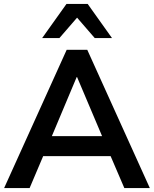

<svg xmlns="http://www.w3.org/2000/svg" viewBox="-20 -959 784 979"><path d="M1 0 320 -705H425L744 0H614L529 -198L583 -163H161L215 -198L131 0ZM371 -566 231 -233 205 -265H539L514 -233L373 -566ZM195 -765 319 -939H427L551 -765H463L373 -869L283 -765Z"/></svg>

Font: Nunito Sans 12pt ExtraLight
Style: Bold
Weight: 700
Version: Version 3.101;gftools[0.9.27]